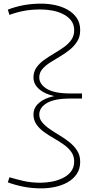

<svg xmlns="http://www.w3.org/2000/svg" viewBox="-20 -878 591 1056"><path d="M208 158Q155 158 109.5 149Q64 140 23 125L32 97Q69 108 110.5 117.5Q152 127 203 127Q233 127 265 121Q297 115 325 101.5Q353 88 370.5 65.5Q388 43 388 10Q388 -20 372 -42.5Q356 -65 330.5 -83Q305 -101 276 -117.5Q247 -134 221.5 -152.5Q196 -171 180 -194.5Q164 -218 164 -249Q164 -281 187 -305Q210 -329 251.5 -342.5Q293 -356 348 -356V-343Q293 -343 251.5 -357Q210 -371 187 -395.5Q164 -420 164 -451Q164 -483 180 -506Q196 -529 221.5 -547.5Q247 -566 276 -583Q305 -600 330.5 -618Q356 -636 372 -658.5Q388 -681 388 -711Q388 -744 370.5 -766Q353 -788 325 -801.5Q297 -815 265 -820.5Q233 -826 203 -826Q152 -826 110.5 -818Q69 -810 32 -796L23 -825Q64 -841 109.5 -849.5Q155 -858 208 -858Q245 -858 283 -850Q321 -842 352 -824.5Q383 -807 402 -779.5Q421 -752 421 -712Q421 -676 404.5 -650Q388 -624 362.5 -603.5Q337 -583 308.5 -566.5Q280 -550 254.5 -533.5Q229 -517 212.5 -497.5Q196 -478 196 -452Q196 -415 237.5 -389.5Q279 -364 366 -364H431V-336H366Q279 -336 237.5 -311Q196 -286 196 -248Q196 -224 212.5 -204.5Q229 -185 254.5 -167.5Q280 -150 308.5 -133Q337 -116 362.5 -95.5Q388 -75 404.5 -49Q421 -23 421 12Q421 51 402 79Q383 107 352 124.5Q321 142 283 150Q245 158 208 158Z"/></svg>

Font: BioRhyme SemiExpanded ExtraLight
Style: Regular
Weight: 250
Width: 6
Designer: Aoife Mooney
Foundry: Aoife Mooney Type
Version: Version 1.600;gftools[0.9.33]